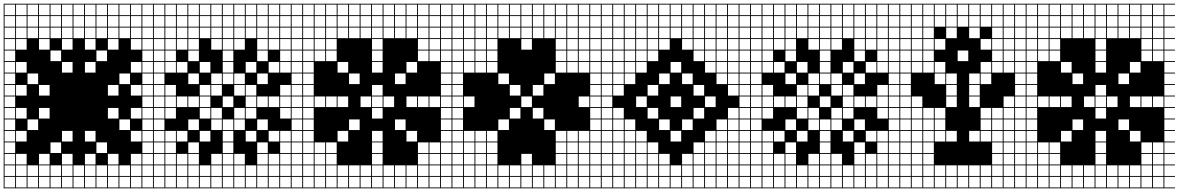

<svg xmlns="http://www.w3.org/2000/svg" viewBox="-20 -900 6415 1045"><path d="M0 125V-879.8H812.5V-875H754.8V-817.3H812.5V-812.5H754.8V-754.8H812.5V-750H754.8V-692.3H812.5V-687.5H754.8V-629.8H812.5V-625H754.8V-567.3H812.5V-562.5H754.8V-504.8H812.5V-500H754.8V-442.3H812.5V-437.5H754.8V-379.8H812.5V-375H754.8V-317.3H812.5V-312.5H754.8V-254.8H812.5V-250H754.8V-192.3H812.5V-187.5H754.8V-129.8H812.5V-125H754.8V-67.3H812.5V-62.5H754.8V-4.8H812.5V0H754.8V57.7H812.5V62.5H754.8V120.2H812.5V125ZM692.3 -817.3H750V-875H692.3ZM254.8 -817.3H312.5V-875H254.8ZM317.3 -817.3H375V-875H317.3ZM192.3 -817.3H250V-875H192.3ZM379.8 -817.3H437.5V-875H379.8ZM629.8 -817.3H687.5V-875H629.8ZM129.8 -817.3H187.5V-875H129.8ZM442.3 -817.3H500V-875H442.3ZM67.3 -817.3H125V-875H67.3ZM567.3 -817.3H625V-875H567.3ZM504.8 -817.3H562.5V-875H504.8ZM4.8 -817.3H62.5V-875H4.8ZM67.3 -754.8H125V-812.5H67.3ZM129.8 -754.8H187.5V-812.5H129.8ZM4.8 -754.8H62.5V-812.5H4.8ZM567.3 -754.8H625V-812.5H567.3ZM317.3 -754.8H375V-812.5H317.3ZM692.3 -754.8H750V-812.5H692.3ZM504.8 -754.8H562.5V-812.5H504.8ZM254.8 -754.8H312.5V-812.5H254.8ZM379.8 -754.8H437.5V-812.5H379.8ZM442.3 -754.8H500V-812.5H442.3ZM192.3 -754.8H250V-812.5H192.3ZM629.8 -754.8H687.5V-812.5H629.8ZM4.8 -692.3H62.5V-750H4.8ZM317.3 -692.3H375V-750H317.3ZM567.3 -692.3H625V-750H567.3ZM504.8 -692.3H562.5V-750H504.8ZM254.8 -692.3H312.5V-750H254.8ZM67.3 -692.3H125V-750H67.3ZM692.3 -692.3H750V-750H692.3ZM379.8 -692.3H437.5V-750H379.8ZM629.8 -692.3H687.5V-750H629.8ZM129.8 -692.3H187.5V-750H129.8ZM192.3 -692.3H250V-750H192.3ZM442.3 -692.3H500V-750H442.3ZM442.3 -629.8H500V-687.5H442.3ZM192.3 -629.8H250V-687.5H192.3ZM4.8 -629.8H62.5V-687.5H4.8ZM692.3 -629.8H750V-687.5H692.3ZM67.3 -629.8H125V-687.5H67.3ZM567.3 -629.8H625V-687.5H567.3ZM317.3 -629.8H375V-687.5H317.3ZM504.8 -567.3H562.5V-625H504.8ZM4.8 -567.3H62.5V-625H4.8ZM254.8 -567.3H312.5V-625H254.8ZM442.3 -504.8H500V-562.5H442.3ZM692.3 -504.8H750V-562.5H692.3ZM67.3 -504.8H125V-562.5H67.3ZM4.8 -504.8H62.5V-562.5H4.8ZM317.3 -504.8H375V-562.5H317.3ZM129.8 -442.3H187.5V-500H129.8ZM629.8 -442.3H687.5V-500H629.8ZM4.8 -442.3H62.5V-500H4.8ZM250 -437.5H192.3V-379.8H250ZM692.3 -379.8H750V-437.5H692.3ZM4.8 -379.8H62.5V-437.5H4.8ZM567.3 -379.8H625V-437.5H567.3ZM67.3 -379.8H125V-437.5H67.3ZM4.8 -317.3H62.5V-375H4.8ZM692.3 -254.8H750V-312.5H692.3ZM192.3 -254.8H250V-312.5H192.3ZM4.8 -254.8H62.5V-312.5H4.8ZM567.3 -254.8H625V-312.5H567.3ZM67.3 -254.8H125V-312.5H67.3ZM4.8 -192.3H62.5V-250H4.8ZM629.8 -192.3H687.5V-250H629.8ZM129.8 -192.3H187.5V-250H129.8ZM317.3 -129.8H375V-187.5H317.3ZM692.3 -129.8H750V-187.5H692.3ZM4.8 -129.8H62.5V-187.5H4.8ZM442.3 -129.8H500V-187.5H442.3ZM67.3 -129.8H125V-187.5H67.3ZM4.8 -67.3H62.5V-125H4.8ZM254.8 -67.3H312.5V-125H254.8ZM504.8 -67.3H562.5V-125H504.8ZM317.3 -4.8H375V-62.5H317.3ZM567.3 -4.8H625V-62.5H567.3ZM67.3 -4.8H125V-62.5H67.3ZM192.3 -4.8H250V-62.5H192.3ZM442.3 -4.8H500V-62.5H442.3ZM692.3 -4.8H750V-62.5H692.3ZM4.8 -4.8H62.5V-62.5H4.8ZM504.8 57.7H562.5V0H504.8ZM129.8 57.7H187.5V0H129.8ZM192.3 57.7H250V0H192.3ZM67.3 57.7H125V0H67.3ZM629.8 57.7H687.5V0H629.8ZM442.3 57.7H500V0H442.3ZM254.8 57.7H312.5V0H254.8ZM692.3 57.7H750V0H692.3ZM379.8 57.7H437.5V0H379.8ZM317.3 57.7H375V0H317.3ZM4.8 57.7H62.5V0H4.8ZM567.3 57.7H625V0H567.3ZM504.8 120.2H562.5V62.5H504.8ZM567.3 120.2H625V62.5H567.3ZM129.8 120.2H187.5V62.5H129.8ZM192.3 120.2H250V62.5H192.3ZM67.3 120.2H125V62.5H67.3ZM629.8 120.2H687.5V62.5H629.8ZM442.3 120.2H500V62.5H442.3ZM254.8 120.2H312.5V62.5H254.8ZM692.3 120.2H750V62.5H692.3ZM379.8 120.2H437.5V62.5H379.8ZM317.3 120.2H375V62.5H317.3ZM4.8 120.2H62.5V62.5H4.8Z M812.5 125V-879.8H1625V-875H1567.3V-817.3H1625V-812.5H1567.3V-754.8H1625V-750H1567.3V-692.3H1625V-687.5H1567.3V-629.8H1625V-625H1567.3V-567.3H1625V-562.5H1567.3V-504.8H1625V-500H1567.3V-442.3H1625V-437.5H1567.3V-379.8H1625V-375H1567.3V-317.3H1625V-312.5H1567.3V-254.8H1625V-250H1567.3V-192.3H1625V-187.5H1567.3V-129.8H1625V-125H1567.3V-67.3H1625V-62.5H1567.3V-4.8H1625V0H1567.3V57.7H1625V62.5H1567.3V120.2H1625V125ZM1504.8 -817.3H1562.5V-875H1504.8ZM1442.3 -817.3H1500V-875H1442.3ZM1379.8 -817.3H1437.5V-875H1379.8ZM1317.3 -817.3H1375V-875H1317.3ZM1254.8 -817.3H1312.5V-875H1254.8ZM1192.3 -817.3H1250V-875H1192.3ZM1129.8 -817.3H1187.5V-875H1129.8ZM1067.3 -817.3H1125V-875H1067.3ZM1004.8 -817.3H1062.5V-875H1004.8ZM942.3 -817.3H1000V-875H942.3ZM879.8 -817.3H937.5V-875H879.8ZM817.3 -817.3H875V-875H817.3ZM1129.8 -754.8H1187.5V-812.5H1129.8ZM1004.8 -754.8H1062.5V-812.5H1004.8ZM817.3 -754.8H875V-812.5H817.3ZM1192.3 -754.8H1250V-812.5H1192.3ZM1504.8 -754.8H1562.5V-812.5H1504.8ZM1254.8 -754.8H1312.5V-812.5H1254.8ZM1317.3 -754.8H1375V-812.5H1317.3ZM1067.3 -754.8H1125V-812.5H1067.3ZM879.8 -754.8H937.5V-812.5H879.8ZM1379.8 -754.8H1437.5V-812.5H1379.8ZM942.3 -754.8H1000V-812.5H942.3ZM1442.3 -754.8H1500V-812.5H1442.3ZM817.3 -692.3H875V-750H817.3ZM1504.8 -692.3H1562.5V-750H1504.8ZM1192.3 -692.3H1250V-750H1192.3ZM1254.8 -692.3H1312.5V-750H1254.8ZM1317.3 -692.3H1375V-750H1317.3ZM1129.8 -692.3H1187.5V-750H1129.8ZM1067.3 -692.3H1125V-750H1067.3ZM1379.8 -692.3H1437.5V-750H1379.8ZM879.8 -692.3H937.5V-750H879.8ZM1004.8 -692.3H1062.5V-750H1004.8ZM1442.3 -692.3H1500V-750H1442.3ZM942.3 -692.3H1000V-750H942.3ZM817.3 -629.8H875V-687.5H817.3ZM942.3 -629.8H1000V-687.5H942.3ZM1254.8 -629.8H1312.5V-687.5H1254.8ZM1504.8 -629.8H1562.5V-687.5H1504.8ZM1192.3 -629.8H1250V-687.5H1192.3ZM1442.3 -629.8H1500V-687.5H1442.3ZM1004.8 -629.8H1062.5V-687.5H1004.8ZM879.8 -629.8H937.5V-687.5H879.8ZM1379.8 -629.8H1437.5V-687.5H1379.8ZM1129.8 -629.8H1187.5V-687.5H1129.8ZM1192.3 -567.3H1250V-625H1192.3ZM1504.8 -567.3H1562.5V-625H1504.8ZM1004.8 -567.3H1062.5V-625H1004.8ZM817.3 -567.3H875V-625H817.3ZM1379.8 -567.3H1437.5V-625H1379.8ZM879.8 -567.3H937.5V-625H879.8ZM817.3 -504.8H875V-562.5H817.3ZM1442.3 -504.8H1500V-562.5H1442.3ZM1192.3 -504.8H1250V-562.5H1192.3ZM1504.8 -504.8H1562.5V-562.5H1504.8ZM1317.3 -504.8H1375V-562.5H1317.3ZM942.3 -504.8H1000V-562.5H942.3ZM879.8 -504.8H937.5V-562.5H879.8ZM1067.3 -504.8H1125V-562.5H1067.3ZM1379.8 -442.3H1437.5V-500H1379.8ZM1129.8 -442.3H1187.5V-500H1129.8ZM817.3 -442.3H875V-500H817.3ZM1004.8 -442.3H1062.5V-500H1004.8ZM1192.3 -442.3H1250V-500H1192.3ZM1254.8 -442.3H1312.5V-500H1254.8ZM1067.3 -379.8H1125V-437.5H1067.3ZM879.8 -379.8H937.5V-437.5H879.8ZM1129.8 -379.8H1187.5V-437.5H1129.8ZM1317.3 -379.8H1375V-437.5H1317.3ZM1504.8 -379.8H1562.5V-437.5H1504.8ZM817.3 -379.8H875V-437.5H817.3ZM1254.8 -379.8H1312.5V-437.5H1254.8ZM1067.3 -317.3H1125V-375H1067.3ZM1379.8 -317.3H1437.5V-375H1379.8ZM879.8 -317.3H937.5V-375H879.8ZM817.3 -317.3H875V-375H817.3ZM1317.3 -317.3H1375V-375H1317.3ZM1004.8 -317.3H1062.5V-375H1004.8ZM1192.3 -317.3H1250V-375H1192.3ZM1442.3 -317.3H1500V-375H1442.3ZM1504.8 -317.3H1562.5V-375H1504.8ZM942.3 -317.3H1000V-375H942.3ZM817.3 -254.8H875V-312.5H817.3ZM1129.8 -254.8H1187.5V-312.5H1129.8ZM1067.3 -254.8H1125V-312.5H1067.3ZM879.8 -254.8H937.5V-312.5H879.8ZM1317.3 -254.8H1375V-312.5H1317.3ZM1504.8 -254.8H1562.5V-312.5H1504.8ZM1254.8 -254.8H1312.5V-312.5H1254.8ZM1254.8 -192.3H1312.5V-250H1254.8ZM1192.3 -192.3H1250V-250H1192.3ZM817.3 -192.3H875V-250H817.3ZM1129.8 -192.3H1187.5V-250H1129.8ZM1004.8 -192.3H1062.5V-250H1004.8ZM1379.8 -192.3H1437.5V-250H1379.8ZM1125 -187.5H1067.3V-129.8H1125ZM879.8 -129.8H937.5V-187.5H879.8ZM817.3 -129.8H875V-187.5H817.3ZM1192.3 -129.8H1250V-187.5H1192.3ZM1504.8 -129.8H1562.5V-187.5H1504.8ZM1317.3 -129.8H1375V-187.5H1317.3ZM942.3 -129.8H1000V-187.5H942.3ZM1442.3 -129.8H1500V-187.5H1442.3ZM879.8 -67.3H937.5V-125H879.8ZM817.3 -67.3H875V-125H817.3ZM1504.8 -67.3H1562.5V-125H1504.8ZM1192.3 -67.3H1250V-125H1192.3ZM1004.8 -67.3H1062.5V-125H1004.8ZM1379.8 -67.3H1437.5V-125H1379.8ZM1379.8 -4.8H1437.5V-62.5H1379.8ZM1129.8 -4.8H1187.5V-62.5H1129.8ZM879.8 -4.8H937.5V-62.5H879.8ZM1254.8 -4.8H1312.5V-62.5H1254.8ZM817.3 -4.8H875V-62.5H817.3ZM1442.3 -4.8H1500V-62.5H1442.3ZM1004.8 -4.8H1062.5V-62.5H1004.8ZM942.3 -4.8H1000V-62.5H942.3ZM1192.3 -4.8H1250V-62.5H1192.3ZM1504.8 -4.8H1562.5V-62.5H1504.8ZM1379.8 57.7H1437.5V0H1379.8ZM879.8 57.7H937.5V0H879.8ZM1129.8 57.7H1187.5V0H1129.8ZM1067.3 57.7H1125V0H1067.3ZM817.3 57.7H875V0H817.3ZM1254.8 57.7H1312.5V0H1254.8ZM1442.3 57.7H1500V0H1442.3ZM942.3 57.7H1000V0H942.3ZM1192.3 57.7H1250V0H1192.3ZM1004.8 57.7H1062.5V0H1004.8ZM1317.3 57.7H1375V0H1317.3ZM1504.8 57.7H1562.5V0H1504.8ZM1504.8 120.2H1562.5V62.5H1504.8ZM817.3 120.2H875V62.5H817.3ZM1317.3 120.2H1375V62.5H1317.3ZM1004.8 120.2H1062.5V62.5H1004.8ZM1192.3 120.2H1250V62.5H1192.3ZM942.3 120.2H1000V62.5H942.3ZM1254.8 120.2H1312.5V62.5H1254.8ZM1442.3 120.2H1500V62.5H1442.3ZM1129.8 120.2H1187.5V62.5H1129.8ZM1379.8 120.2H1437.5V62.5H1379.8ZM879.8 120.2H937.5V62.5H879.8ZM1067.3 120.2H1125V62.5H1067.3Z M1625 125V-879.8H2437.5V-875H2379.8V-817.3H2437.5V-812.5H2379.8V-754.8H2437.5V-750H2379.8V-692.3H2437.5V-687.5H2379.8V-629.8H2437.5V-625H2379.8V-567.3H2437.5V-562.5H2379.8V-504.8H2437.5V-500H2379.8V-442.3H2437.5V-437.5H2379.8V-379.8H2437.5V-375H2379.8V-317.3H2437.5V-312.5H2379.8V-254.8H2437.5V-250H2379.8V-192.3H2437.5V-187.5H2379.8V-129.8H2437.5V-125H2379.8V-67.3H2437.5V-62.5H2379.8V-4.8H2437.5V0H2379.8V57.7H2437.5V62.5H2379.8V120.2H2437.5V125ZM2317.3 -817.3H2375V-875H2317.3ZM2254.8 -817.3H2312.5V-875H2254.8ZM2192.3 -817.3H2250V-875H2192.3ZM2129.8 -817.3H2187.5V-875H2129.8ZM2067.3 -817.3H2125V-875H2067.3ZM2004.8 -817.3H2062.5V-875H2004.8ZM1942.3 -817.3H2000V-875H1942.3ZM1879.8 -817.3H1937.5V-875H1879.8ZM1817.3 -817.3H1875V-875H1817.3ZM1754.8 -817.3H1812.5V-875H1754.8ZM1692.3 -817.3H1750V-875H1692.3ZM1629.8 -817.3H1687.5V-875H1629.8ZM1942.3 -754.8H2000V-812.5H1942.3ZM1754.8 -754.8H1812.5V-812.5H1754.8ZM1629.8 -754.8H1687.5V-812.5H1629.8ZM2317.3 -754.8H2375V-812.5H2317.3ZM1879.8 -754.8H1937.5V-812.5H1879.8ZM2254.8 -754.8H2312.5V-812.5H2254.8ZM2004.8 -754.8H2062.5V-812.5H2004.8ZM1692.3 -754.8H1750V-812.5H1692.3ZM2067.3 -754.8H2125V-812.5H2067.3ZM1817.3 -754.8H1875V-812.5H1817.3ZM2192.3 -754.8H2250V-812.5H2192.3ZM2129.8 -754.8H2187.5V-812.5H2129.8ZM1629.8 -692.3H1687.5V-750H1629.8ZM1942.3 -692.3H2000V-750H1942.3ZM2317.3 -692.3H2375V-750H2317.3ZM2004.8 -692.3H2062.5V-750H2004.8ZM1879.8 -692.3H1937.5V-750H1879.8ZM1692.3 -692.3H1750V-750H1692.3ZM2067.3 -692.3H2125V-750H2067.3ZM2254.8 -692.3H2312.5V-750H2254.8ZM2192.3 -692.3H2250V-750H2192.3ZM1817.3 -692.3H1875V-750H1817.3ZM2129.8 -692.3H2187.5V-750H2129.8ZM1754.8 -692.3H1812.5V-750H1754.8ZM1629.8 -629.8H1687.5V-687.5H1629.8ZM1754.8 -629.8H1812.5V-687.5H1754.8ZM2254.8 -629.8H2312.5V-687.5H2254.8ZM1692.3 -629.8H1750V-687.5H1692.3ZM2317.3 -629.8H2375V-687.5H2317.3ZM2004.8 -629.8H2062.5V-687.5H2004.8ZM1754.8 -567.3H1812.5V-625H1754.8ZM2254.8 -567.3H2312.5V-625H2254.8ZM1692.3 -567.3H1750V-625H1692.3ZM2317.3 -567.3H2375V-625H2317.3ZM2004.8 -567.3H2062.5V-625H2004.8ZM1629.8 -567.3H1687.5V-625H1629.8ZM2192.3 -504.8H2250V-562.5H2192.3ZM1817.3 -504.8H1875V-562.5H1817.3ZM2004.8 -504.8H2062.5V-562.5H2004.8ZM1629.8 -504.8H1687.5V-562.5H1629.8ZM2129.8 -442.3H2187.5V-500H2129.8ZM1629.8 -442.3H1687.5V-500H1629.8ZM1879.8 -442.3H1937.5V-500H1879.8ZM1629.8 -379.8H1687.5V-437.5H1629.8ZM2004.8 -379.8H2062.5V-437.5H2004.8ZM1875 -375H1817.3V-317.3H1875ZM2004.8 -317.3H2062.5V-375H2004.8ZM1942.3 -317.3H2000V-375H1942.3ZM2317.3 -317.3H2375V-375H2317.3ZM2067.3 -317.3H2125V-375H2067.3ZM1692.3 -317.3H1750V-375H1692.3ZM2254.8 -317.3H2312.5V-375H2254.8ZM1629.8 -317.3H1687.5V-375H1629.8ZM1754.8 -317.3H1812.5V-375H1754.8ZM2192.3 -317.3H2250V-375H2192.3ZM2004.8 -254.8H2062.5V-312.5H2004.8ZM1629.8 -254.8H1687.5V-312.5H1629.8ZM1629.8 -192.3H1687.5V-250H1629.8ZM1879.8 -192.3H1937.5V-250H1879.8ZM2129.8 -192.3H2187.5V-250H2129.8ZM2004.8 -129.8H2062.5V-187.5H2004.8ZM1629.8 -129.8H1687.5V-187.5H1629.8ZM1817.3 -129.8H1875V-187.5H1817.3ZM2192.3 -129.8H2250V-187.5H2192.3ZM2004.8 -67.3H2062.5V-125H2004.8ZM1692.3 -67.3H1750V-125H1692.3ZM2317.3 -67.3H2375V-125H2317.3ZM1629.8 -67.3H1687.5V-125H1629.8ZM2254.8 -67.3H2312.5V-125H2254.8ZM1754.8 -67.3H1812.5V-125H1754.8ZM2004.8 -4.8H2062.5V-62.5H2004.8ZM1692.3 -4.8H1750V-62.5H1692.3ZM2317.3 -4.8H2375V-62.5H2317.3ZM1754.8 -4.8H1812.5V-62.5H1754.8ZM2254.8 -4.8H2312.5V-62.5H2254.8ZM1629.8 -4.8H1687.5V-62.5H1629.8ZM2004.8 57.7H2062.5V0H2004.8ZM1629.8 57.7H1687.5V0H1629.8ZM2254.8 57.7H2312.5V0H2254.8ZM1817.3 57.7H1875V0H1817.3ZM2129.8 57.7H2187.5V0H2129.8ZM1754.8 57.7H1812.5V0H1754.8ZM1879.8 57.7H1937.5V0H1879.8ZM2317.3 57.7H2375V0H2317.3ZM2067.3 57.7H2125V0H2067.3ZM1942.3 57.7H2000V0H1942.3ZM1692.3 57.7H1750V0H1692.3ZM2192.3 57.7H2250V0H2192.3ZM1817.3 120.2H1875V62.5H1817.3ZM2192.3 120.2H2250V62.5H2192.3ZM2254.8 120.2H2312.5V62.5H2254.8ZM2129.8 120.2H2187.5V62.5H2129.8ZM1879.8 120.2H1937.5V62.5H1879.8ZM1754.8 120.2H1812.5V62.5H1754.8ZM1629.8 120.2H1687.5V62.5H1629.8ZM2317.3 120.2H2375V62.5H2317.3ZM2067.3 120.2H2125V62.5H2067.3ZM1942.3 120.2H2000V62.5H1942.3ZM2004.8 120.2H2062.5V62.5H2004.8ZM1692.3 120.2H1750V62.5H1692.3Z M2437.5 125V-879.8H3250V-875H3192.3V-817.3H3250V-812.5H3192.3V-754.8H3250V-750H3192.3V-692.3H3250V-687.5H3192.3V-629.8H3250V-625H3192.3V-567.3H3250V-562.5H3192.3V-504.8H3250V-500H3192.3V-442.3H3250V-437.5H3192.3V-379.8H3250V-375H3192.3V-317.3H3250V-312.5H3192.3V-254.8H3250V-250H3192.3V-192.3H3250V-187.5H3192.3V-129.8H3250V-125H3192.3V-67.3H3250V-62.5H3192.3V-4.8H3250V0H3192.3V57.7H3250V62.5H3192.3V120.2H3250V125ZM3129.8 -817.3H3187.5V-875H3129.8ZM2754.8 -817.3H2812.5V-875H2754.8ZM2692.3 -817.3H2750V-875H2692.3ZM3067.3 -817.3H3125V-875H3067.3ZM2817.3 -817.3H2875V-875H2817.3ZM2629.8 -817.3H2687.5V-875H2629.8ZM2879.8 -817.3H2937.5V-875H2879.8ZM2442.3 -817.3H2500V-875H2442.3ZM2567.3 -817.3H2625V-875H2567.3ZM3004.8 -817.3H3062.5V-875H3004.8ZM2942.3 -817.3H3000V-875H2942.3ZM2504.8 -817.3H2562.5V-875H2504.8ZM3129.8 -754.8H3187.5V-812.5H3129.8ZM2754.8 -754.8H2812.5V-812.5H2754.8ZM2692.3 -754.8H2750V-812.5H2692.3ZM3067.3 -754.8H3125V-812.5H3067.3ZM2817.3 -754.8H2875V-812.5H2817.3ZM2629.8 -754.8H2687.5V-812.5H2629.8ZM2879.8 -754.8H2937.5V-812.5H2879.8ZM2442.3 -754.8H2500V-812.5H2442.3ZM2567.3 -754.8H2625V-812.5H2567.3ZM2942.3 -754.8H3000V-812.5H2942.3ZM3004.8 -754.8H3062.5V-812.5H3004.8ZM2504.8 -754.8H2562.5V-812.5H2504.8ZM2754.8 -692.3H2812.5V-750H2754.8ZM2504.8 -692.3H2562.5V-750H2504.8ZM3129.8 -692.3H3187.5V-750H3129.8ZM2692.3 -692.3H2750V-750H2692.3ZM2817.3 -692.3H2875V-750H2817.3ZM3067.3 -692.3H3125V-750H3067.3ZM2629.8 -692.3H2687.5V-750H2629.8ZM3004.8 -692.3H3062.5V-750H3004.8ZM2879.8 -692.3H2937.5V-750H2879.8ZM2442.3 -692.3H2500V-750H2442.3ZM2942.3 -692.3H3000V-750H2942.3ZM2567.3 -692.3H2625V-750H2567.3ZM2567.3 -629.8H2625V-687.5H2567.3ZM3067.3 -629.8H3125V-687.5H3067.3ZM2442.3 -629.8H2500V-687.5H2442.3ZM2629.8 -629.8H2687.5V-687.5H2629.8ZM2504.8 -629.8H2562.5V-687.5H2504.8ZM3004.8 -629.8H3062.5V-687.5H3004.8ZM2817.3 -629.8H2875V-687.5H2817.3ZM3129.8 -629.8H3187.5V-687.5H3129.8ZM3067.3 -567.3H3125V-625H3067.3ZM2567.3 -567.3H2625V-625H2567.3ZM2629.8 -567.3H2687.5V-625H2629.8ZM2442.3 -567.3H2500V-625H2442.3ZM3004.8 -567.3H3062.5V-625H3004.8ZM3129.8 -567.3H3187.5V-625H3129.8ZM2504.8 -567.3H2562.5V-625H2504.8ZM2567.3 -504.8H2625V-562.5H2567.3ZM3067.3 -504.8H3125V-562.5H3067.3ZM2629.8 -504.8H2687.5V-562.5H2629.8ZM2442.3 -504.8H2500V-562.5H2442.3ZM2504.8 -504.8H2562.5V-562.5H2504.8ZM3129.8 -504.8H3187.5V-562.5H3129.8ZM3004.8 -504.8H3062.5V-562.5H3004.8ZM2942.3 -442.3H3000V-500H2942.3ZM2442.3 -442.3H2500V-500H2442.3ZM2692.3 -442.3H2750V-500H2692.3ZM2754.8 -379.8H2812.5V-437.5H2754.8ZM2500 -437.5H2442.3V-379.8H2500ZM2879.8 -379.8H2937.5V-437.5H2879.8ZM3129.8 -317.3H3187.5V-375H3129.8ZM2442.3 -317.3H2500V-375H2442.3ZM2504.8 -317.3H2562.5V-375H2504.8ZM2817.3 -317.3H2875V-375H2817.3ZM2754.8 -254.8H2812.5V-312.5H2754.8ZM2879.8 -254.8H2937.5V-312.5H2879.8ZM2442.3 -254.8H2500V-312.5H2442.3ZM2692.3 -192.3H2750V-250H2692.3ZM2442.3 -192.3H2500V-250H2442.3ZM2942.3 -192.3H3000V-250H2942.3ZM2442.3 -129.8H2500V-187.5H2442.3ZM3129.8 -129.8H3187.5V-187.5H3129.8ZM2629.8 -129.8H2687.5V-187.5H2629.8ZM3067.3 -129.8H3125V-187.5H3067.3ZM2504.8 -129.8H2562.5V-187.5H2504.8ZM2567.3 -129.8H2625V-187.5H2567.3ZM3004.8 -129.8H3062.5V-187.5H3004.8ZM2442.3 -67.3H2500V-125H2442.3ZM3129.8 -67.3H3187.5V-125H3129.8ZM2629.8 -67.3H2687.5V-125H2629.8ZM3067.3 -67.3H3125V-125H3067.3ZM2504.8 -67.3H2562.5V-125H2504.8ZM2567.3 -67.3H2625V-125H2567.3ZM3004.8 -67.3H3062.5V-125H3004.8ZM3004.8 -4.8H3062.5V-62.5H3004.8ZM2442.3 -4.8H2500V-62.5H2442.3ZM3129.8 -4.8H3187.5V-62.5H3129.8ZM2817.3 -4.8H2875V-62.5H2817.3ZM2629.8 -4.8H2687.5V-62.5H2629.8ZM2504.8 -4.8H2562.5V-62.5H2504.8ZM2567.3 -4.8H2625V-62.5H2567.3ZM3067.3 -4.8H3125V-62.5H3067.3ZM2629.8 57.7H2687.5V0H2629.8ZM3067.3 57.7H3125V0H3067.3ZM2942.3 57.7H3000V0H2942.3ZM2504.8 57.7H2562.5V0H2504.8ZM2817.3 57.7H2875V0H2817.3ZM2567.3 57.7H2625V0H2567.3ZM3129.8 57.7H3187.5V0H3129.8ZM2879.8 57.7H2937.5V0H2879.8ZM2754.8 57.7H2812.5V0H2754.8ZM2692.3 57.7H2750V0H2692.3ZM3004.8 57.7H3062.5V0H3004.8ZM2442.3 57.7H2500V0H2442.3ZM3067.3 120.2H3125V62.5H3067.3ZM2629.8 120.2H2687.5V62.5H2629.8ZM2942.3 120.2H3000V62.5H2942.3ZM2567.3 120.2H2625V62.5H2567.3ZM2817.3 120.2H2875V62.5H2817.3ZM2754.8 120.2H2812.5V62.5H2754.8ZM3129.8 120.2H3187.5V62.5H3129.8ZM3004.8 120.2H3062.5V62.5H3004.8ZM2879.8 120.2H2937.5V62.5H2879.8ZM2692.3 120.2H2750V62.5H2692.3ZM2442.3 120.2H2500V62.5H2442.3ZM2504.8 120.2H2562.5V62.5H2504.8Z M3250 125V-879.8H4062.5V-875H4004.8V-817.3H4062.5V-812.5H4004.8V-754.8H4062.5V-750H4004.8V-692.3H4062.5V-687.5H4004.8V-629.8H4062.5V-625H4004.8V-567.3H4062.5V-562.5H4004.8V-504.8H4062.5V-500H4004.8V-442.3H4062.5V-437.5H4004.8V-379.8H4062.5V-375H4004.8V-317.3H4062.5V-312.5H4004.8V-254.8H4062.5V-250H4004.8V-192.3H4062.5V-187.5H4004.8V-129.8H4062.5V-125H4004.8V-67.3H4062.5V-62.5H4004.8V-4.8H4062.5V0H4004.8V57.7H4062.5V62.5H4004.8V120.2H4062.5V125ZM3942.3 -817.3H4000V-875H3942.3ZM3504.8 -817.3H3562.5V-875H3504.8ZM3442.3 -817.3H3500V-875H3442.3ZM3567.3 -817.3H3625V-875H3567.3ZM3629.8 -817.3H3687.5V-875H3629.8ZM3379.8 -817.3H3437.5V-875H3379.8ZM3879.8 -817.3H3937.5V-875H3879.8ZM3692.3 -817.3H3750V-875H3692.3ZM3317.3 -817.3H3375V-875H3317.3ZM3754.8 -817.3H3812.5V-875H3754.8ZM3817.3 -817.3H3875V-875H3817.3ZM3254.8 -817.3H3312.5V-875H3254.8ZM3754.8 -754.8H3812.5V-812.5H3754.8ZM3254.8 -754.8H3312.5V-812.5H3254.8ZM3504.8 -754.8H3562.5V-812.5H3504.8ZM3942.3 -754.8H4000V-812.5H3942.3ZM3817.3 -754.8H3875V-812.5H3817.3ZM3567.3 -754.8H3625V-812.5H3567.3ZM3442.3 -754.8H3500V-812.5H3442.3ZM3629.8 -754.8H3687.5V-812.5H3629.8ZM3379.8 -754.8H3437.5V-812.5H3379.8ZM3317.3 -754.8H3375V-812.5H3317.3ZM3692.3 -754.8H3750V-812.5H3692.3ZM3879.8 -754.8H3937.5V-812.5H3879.8ZM3254.8 -692.3H3312.5V-750H3254.8ZM3504.8 -692.3H3562.5V-750H3504.8ZM3567.3 -692.3H3625V-750H3567.3ZM3817.3 -692.3H3875V-750H3817.3ZM3942.3 -692.3H4000V-750H3942.3ZM3442.3 -692.3H3500V-750H3442.3ZM3629.8 -692.3H3687.5V-750H3629.8ZM3317.3 -692.3H3375V-750H3317.3ZM3879.8 -692.3H3937.5V-750H3879.8ZM3379.8 -692.3H3437.5V-750H3379.8ZM3754.8 -692.3H3812.5V-750H3754.8ZM3692.3 -692.3H3750V-750H3692.3ZM3504.8 -629.8H3562.5V-687.5H3504.8ZM3754.8 -629.8H3812.5V-687.5H3754.8ZM3379.8 -629.8H3437.5V-687.5H3379.8ZM3254.8 -629.8H3312.5V-687.5H3254.8ZM3317.3 -629.8H3375V-687.5H3317.3ZM3692.3 -629.8H3750V-687.5H3692.3ZM3942.3 -629.8H4000V-687.5H3942.3ZM3442.3 -629.8H3500V-687.5H3442.3ZM3879.8 -629.8H3937.5V-687.5H3879.8ZM3817.3 -629.8H3875V-687.5H3817.3ZM3567.3 -629.8H3625V-687.5H3567.3ZM3754.8 -567.3H3812.5V-625H3754.8ZM3379.8 -567.3H3437.5V-625H3379.8ZM3942.3 -567.3H4000V-625H3942.3ZM3317.3 -567.3H3375V-625H3317.3ZM3442.3 -567.3H3500V-625H3442.3ZM3817.3 -567.3H3875V-625H3817.3ZM3879.8 -567.3H3937.5V-625H3879.8ZM3254.8 -567.3H3312.5V-625H3254.8ZM3504.8 -567.3H3562.5V-625H3504.8ZM3942.3 -504.8H4000V-562.5H3942.3ZM3317.3 -504.8H3375V-562.5H3317.3ZM3629.8 -504.8H3687.5V-562.5H3629.8ZM3442.3 -504.8H3500V-562.5H3442.3ZM3817.3 -504.8H3875V-562.5H3817.3ZM3254.8 -504.8H3312.5V-562.5H3254.8ZM3879.8 -504.8H3937.5V-562.5H3879.8ZM3379.8 -504.8H3437.5V-562.5H3379.8ZM3567.3 -442.3H3625V-500H3567.3ZM3942.3 -442.3H4000V-500H3942.3ZM3254.8 -442.3H3312.5V-500H3254.8ZM3879.8 -442.3H3937.5V-500H3879.8ZM3317.3 -442.3H3375V-500H3317.3ZM3379.8 -442.3H3437.5V-500H3379.8ZM3692.3 -442.3H3750V-500H3692.3ZM3942.3 -379.8H4000V-437.5H3942.3ZM3254.8 -379.8H3312.5V-437.5H3254.8ZM3504.8 -379.8H3562.5V-437.5H3504.8ZM3317.3 -379.8H3375V-437.5H3317.3ZM3754.8 -379.8H3812.5V-437.5H3754.8ZM3312.5 -375H3254.8V-317.3H3312.5ZM3817.3 -317.3H3875V-375H3817.3ZM3442.3 -317.3H3500V-375H3442.3ZM3629.8 -317.3H3687.5V-375H3629.8ZM3504.8 -254.8H3562.5V-312.5H3504.8ZM3942.3 -254.8H4000V-312.5H3942.3ZM3254.8 -254.8H3312.5V-312.5H3254.8ZM3317.3 -254.8H3375V-312.5H3317.3ZM3754.8 -254.8H3812.5V-312.5H3754.8ZM3317.3 -192.3H3375V-250H3317.3ZM3942.3 -192.3H4000V-250H3942.3ZM3254.8 -192.3H3312.5V-250H3254.8ZM3692.3 -192.3H3750V-250H3692.3ZM3567.3 -192.3H3625V-250H3567.3ZM3379.8 -192.3H3437.5V-250H3379.8ZM3879.8 -192.3H3937.5V-250H3879.8ZM3254.8 -129.8H3312.5V-187.5H3254.8ZM3942.3 -129.8H4000V-187.5H3942.3ZM3629.8 -129.8H3687.5V-187.5H3629.8ZM3379.8 -129.8H3437.5V-187.5H3379.8ZM3879.8 -129.8H3937.5V-187.5H3879.8ZM3317.3 -129.8H3375V-187.5H3317.3ZM3817.3 -129.8H3875V-187.5H3817.3ZM3442.3 -129.8H3500V-187.5H3442.3ZM3442.3 -67.3H3500V-125H3442.3ZM3254.8 -67.3H3312.5V-125H3254.8ZM3379.8 -67.3H3437.5V-125H3379.8ZM3504.8 -67.3H3562.5V-125H3504.8ZM3817.3 -67.3H3875V-125H3817.3ZM3942.3 -67.3H4000V-125H3942.3ZM3754.8 -67.3H3812.5V-125H3754.8ZM3317.3 -67.3H3375V-125H3317.3ZM3879.8 -67.3H3937.5V-125H3879.8ZM3254.8 -4.8H3312.5V-62.5H3254.8ZM3442.3 -4.8H3500V-62.5H3442.3ZM3817.3 -4.8H3875V-62.5H3817.3ZM3942.3 -4.8H4000V-62.5H3942.3ZM3504.8 -4.8H3562.5V-62.5H3504.8ZM3379.8 -4.8H3437.5V-62.5H3379.8ZM3754.8 -4.8H3812.5V-62.5H3754.8ZM3317.3 -4.8H3375V-62.5H3317.3ZM3692.3 -4.8H3750V-62.5H3692.3ZM3567.3 -4.8H3625V-62.5H3567.3ZM3879.8 -4.8H3937.5V-62.5H3879.8ZM3754.8 57.7H3812.5V0H3754.8ZM3629.8 57.7H3687.5V0H3629.8ZM3317.3 57.7H3375V0H3317.3ZM3879.8 57.7H3937.5V0H3879.8ZM3567.3 57.7H3625V0H3567.3ZM3942.3 57.7H4000V0H3942.3ZM3504.8 57.7H3562.5V0H3504.8ZM3692.3 57.7H3750V0H3692.3ZM3442.3 57.7H3500V0H3442.3ZM3817.3 57.7H3875V0H3817.3ZM3379.8 57.7H3437.5V0H3379.8ZM3254.8 57.7H3312.5V0H3254.8ZM3754.8 120.2H3812.5V62.5H3754.8ZM3317.3 120.2H3375V62.5H3317.3ZM3442.3 120.2H3500V62.5H3442.3ZM3879.8 120.2H3937.5V62.5H3879.8ZM3942.3 120.2H4000V62.5H3942.3ZM3629.8 120.2H3687.5V62.5H3629.8ZM3692.3 120.2H3750V62.5H3692.3ZM3567.3 120.2H3625V62.5H3567.3ZM3504.8 120.2H3562.5V62.5H3504.8ZM3379.8 120.2H3437.5V62.5H3379.8ZM3254.8 120.2H3312.5V62.5H3254.8ZM3817.3 120.2H3875V62.5H3817.3Z M4062.5 125V-879.8H4875V-875H4817.3V-817.3H4875V-812.5H4817.3V-754.8H4875V-750H4817.3V-692.3H4875V-687.5H4817.3V-629.8H4875V-625H4817.3V-567.3H4875V-562.5H4817.3V-504.8H4875V-500H4817.3V-442.3H4875V-437.5H4817.3V-379.8H4875V-375H4817.3V-317.3H4875V-312.5H4817.3V-254.8H4875V-250H4817.3V-192.3H4875V-187.5H4817.3V-129.8H4875V-125H4817.3V-67.3H4875V-62.5H4817.3V-4.8H4875V0H4817.3V57.7H4875V62.5H4817.3V120.2H4875V125ZM4754.8 -817.3H4812.5V-875H4754.8ZM4692.3 -817.3H4750V-875H4692.3ZM4629.8 -817.3H4687.5V-875H4629.8ZM4567.3 -817.3H4625V-875H4567.3ZM4504.8 -817.3H4562.5V-875H4504.8ZM4442.3 -817.3H4500V-875H4442.3ZM4379.8 -817.3H4437.5V-875H4379.8ZM4317.3 -817.3H4375V-875H4317.3ZM4254.8 -817.3H4312.5V-875H4254.8ZM4192.3 -817.3H4250V-875H4192.3ZM4129.8 -817.3H4187.5V-875H4129.8ZM4067.3 -817.3H4125V-875H4067.3ZM4379.8 -754.8H4437.5V-812.5H4379.8ZM4254.8 -754.8H4312.5V-812.5H4254.8ZM4067.3 -754.8H4125V-812.5H4067.3ZM4442.3 -754.8H4500V-812.5H4442.3ZM4754.8 -754.8H4812.5V-812.5H4754.8ZM4504.8 -754.8H4562.5V-812.5H4504.8ZM4567.3 -754.8H4625V-812.5H4567.3ZM4317.3 -754.8H4375V-812.5H4317.3ZM4129.8 -754.8H4187.5V-812.5H4129.8ZM4629.8 -754.8H4687.5V-812.5H4629.8ZM4192.3 -754.8H4250V-812.5H4192.3ZM4692.3 -754.8H4750V-812.5H4692.3ZM4067.3 -692.3H4125V-750H4067.3ZM4754.8 -692.3H4812.5V-750H4754.8ZM4442.3 -692.3H4500V-750H4442.3ZM4504.8 -692.3H4562.5V-750H4504.8ZM4567.3 -692.3H4625V-750H4567.3ZM4379.8 -692.3H4437.5V-750H4379.8ZM4317.3 -692.3H4375V-750H4317.3ZM4629.8 -692.3H4687.5V-750H4629.8ZM4129.8 -692.3H4187.5V-750H4129.8ZM4254.8 -692.3H4312.5V-750H4254.8ZM4692.3 -692.3H4750V-750H4692.3ZM4192.3 -692.3H4250V-750H4192.3ZM4067.3 -629.8H4125V-687.5H4067.3ZM4192.3 -629.8H4250V-687.5H4192.3ZM4504.8 -629.8H4562.5V-687.5H4504.8ZM4754.8 -629.8H4812.5V-687.5H4754.8ZM4442.3 -629.8H4500V-687.5H4442.3ZM4692.3 -629.8H4750V-687.5H4692.3ZM4254.8 -629.8H4312.5V-687.5H4254.8ZM4129.8 -629.8H4187.5V-687.5H4129.8ZM4629.8 -629.8H4687.5V-687.5H4629.8ZM4379.8 -629.8H4437.5V-687.5H4379.8ZM4442.3 -567.3H4500V-625H4442.3ZM4754.8 -567.3H4812.5V-625H4754.8ZM4254.8 -567.3H4312.5V-625H4254.8ZM4067.3 -567.3H4125V-625H4067.3ZM4629.8 -567.3H4687.5V-625H4629.8ZM4129.8 -567.3H4187.5V-625H4129.8ZM4067.3 -504.8H4125V-562.5H4067.3ZM4692.3 -504.8H4750V-562.5H4692.3ZM4442.3 -504.8H4500V-562.5H4442.3ZM4754.8 -504.8H4812.5V-562.5H4754.8ZM4567.3 -504.8H4625V-562.5H4567.3ZM4192.3 -504.8H4250V-562.5H4192.3ZM4129.8 -504.8H4187.5V-562.5H4129.8ZM4317.3 -504.8H4375V-562.5H4317.3ZM4629.8 -442.3H4687.5V-500H4629.8ZM4379.8 -442.3H4437.5V-500H4379.8ZM4067.3 -442.3H4125V-500H4067.3ZM4254.8 -442.3H4312.5V-500H4254.8ZM4442.3 -442.3H4500V-500H4442.3ZM4504.8 -442.3H4562.5V-500H4504.8ZM4317.3 -379.8H4375V-437.5H4317.3ZM4129.8 -379.8H4187.5V-437.5H4129.8ZM4379.8 -379.8H4437.5V-437.5H4379.8ZM4567.3 -379.8H4625V-437.5H4567.3ZM4754.8 -379.8H4812.5V-437.5H4754.8ZM4067.3 -379.8H4125V-437.5H4067.3ZM4504.8 -379.8H4562.5V-437.5H4504.8ZM4317.3 -317.3H4375V-375H4317.3ZM4629.8 -317.3H4687.5V-375H4629.8ZM4129.8 -317.3H4187.5V-375H4129.8ZM4067.3 -317.3H4125V-375H4067.3ZM4567.3 -317.3H4625V-375H4567.3ZM4254.8 -317.3H4312.5V-375H4254.8ZM4442.3 -317.3H4500V-375H4442.3ZM4692.3 -317.3H4750V-375H4692.3ZM4754.8 -317.3H4812.5V-375H4754.8ZM4192.3 -317.3H4250V-375H4192.3ZM4067.3 -254.8H4125V-312.5H4067.3ZM4379.8 -254.8H4437.5V-312.5H4379.8ZM4317.3 -254.8H4375V-312.5H4317.3ZM4129.8 -254.8H4187.5V-312.5H4129.8ZM4567.3 -254.8H4625V-312.5H4567.3ZM4754.8 -254.8H4812.5V-312.5H4754.8ZM4504.8 -254.8H4562.5V-312.5H4504.8ZM4504.8 -192.3H4562.5V-250H4504.8ZM4442.3 -192.3H4500V-250H4442.3ZM4067.3 -192.3H4125V-250H4067.3ZM4379.8 -192.3H4437.5V-250H4379.8ZM4254.8 -192.3H4312.5V-250H4254.8ZM4629.8 -192.3H4687.5V-250H4629.8ZM4375 -187.5H4317.3V-129.8H4375ZM4129.8 -129.8H4187.5V-187.5H4129.8ZM4067.3 -129.8H4125V-187.5H4067.3ZM4442.3 -129.8H4500V-187.5H4442.3ZM4754.8 -129.8H4812.5V-187.5H4754.8ZM4567.3 -129.8H4625V-187.5H4567.3ZM4192.3 -129.8H4250V-187.5H4192.3ZM4692.3 -129.8H4750V-187.5H4692.3ZM4129.8 -67.3H4187.5V-125H4129.8ZM4067.3 -67.3H4125V-125H4067.3ZM4754.8 -67.3H4812.5V-125H4754.8ZM4442.3 -67.3H4500V-125H4442.3ZM4254.8 -67.3H4312.5V-125H4254.8ZM4629.8 -67.3H4687.5V-125H4629.8ZM4629.8 -4.8H4687.5V-62.5H4629.8ZM4379.8 -4.8H4437.5V-62.5H4379.8ZM4129.8 -4.8H4187.5V-62.5H4129.8ZM4504.8 -4.8H4562.5V-62.5H4504.8ZM4067.3 -4.8H4125V-62.5H4067.3ZM4692.3 -4.8H4750V-62.5H4692.3ZM4254.8 -4.8H4312.5V-62.5H4254.8ZM4192.3 -4.8H4250V-62.5H4192.3ZM4442.3 -4.8H4500V-62.5H4442.3ZM4754.8 -4.8H4812.5V-62.5H4754.8ZM4629.8 57.7H4687.5V0H4629.8ZM4129.8 57.7H4187.5V0H4129.8ZM4379.8 57.7H4437.5V0H4379.8ZM4317.3 57.7H4375V0H4317.3ZM4067.3 57.7H4125V0H4067.3ZM4504.8 57.7H4562.5V0H4504.8ZM4692.3 57.7H4750V0H4692.3ZM4192.3 57.7H4250V0H4192.3ZM4442.3 57.7H4500V0H4442.3ZM4254.8 57.7H4312.5V0H4254.8ZM4567.3 57.7H4625V0H4567.3ZM4754.8 57.7H4812.5V0H4754.8ZM4754.8 120.2H4812.5V62.5H4754.8ZM4067.3 120.2H4125V62.5H4067.3ZM4567.3 120.2H4625V62.5H4567.3ZM4254.8 120.2H4312.5V62.5H4254.8ZM4442.3 120.2H4500V62.5H4442.3ZM4192.3 120.2H4250V62.5H4192.3ZM4504.8 120.2H4562.5V62.5H4504.8ZM4692.3 120.2H4750V62.5H4692.3ZM4379.8 120.2H4437.5V62.5H4379.8ZM4629.8 120.2H4687.5V62.5H4629.8ZM4129.8 120.2H4187.5V62.5H4129.8ZM4317.3 120.2H4375V62.5H4317.3Z M4875 125V-879.8H5562.5V-875H5504.8V-817.3H5562.5V-812.5H5504.8V-754.8H5562.5V-750H5504.8V-692.3H5562.5V-687.5H5504.8V-629.8H5562.5V-625H5504.8V-567.3H5562.5V-562.5H5504.8V-504.8H5562.5V-500H5504.8V-442.3H5562.5V-437.5H5504.8V-379.8H5562.5V-375H5504.8V-317.3H5562.5V-312.5H5504.8V-254.8H5562.5V-250H5504.8V-192.3H5562.5V-187.5H5504.8V-129.8H5562.5V-125H5504.8V-67.3H5562.5V-62.5H5504.8V-4.8H5562.5V0H5504.8V57.7H5562.5V62.5H5504.8V120.2H5562.5V125ZM5442.3 -817.3H5500V-875H5442.3ZM5067.3 -817.3H5125V-875H5067.3ZM5379.8 -817.3H5437.5V-875H5379.8ZM5129.8 -817.3H5187.5V-875H5129.8ZM5004.8 -817.3H5062.5V-875H5004.8ZM4879.8 -817.3H4937.5V-875H4879.8ZM5192.3 -817.3H5250V-875H5192.3ZM5317.3 -817.3H5375V-875H5317.3ZM5254.8 -817.3H5312.5V-875H5254.8ZM4942.3 -817.3H5000V-875H4942.3ZM5442.3 -754.8H5500V-812.5H5442.3ZM5067.3 -754.8H5125V-812.5H5067.3ZM5379.8 -754.8H5437.5V-812.5H5379.8ZM5129.8 -754.8H5187.5V-812.5H5129.8ZM5192.3 -754.8H5250V-812.5H5192.3ZM5004.8 -754.8H5062.5V-812.5H5004.8ZM4879.8 -754.8H4937.5V-812.5H4879.8ZM5317.3 -754.8H5375V-812.5H5317.3ZM5254.8 -754.8H5312.5V-812.5H5254.8ZM4942.3 -754.8H5000V-812.5H4942.3ZM5442.3 -692.3H5500V-750H5442.3ZM5129.8 -692.3H5187.5V-750H5129.8ZM5379.8 -692.3H5437.5V-750H5379.8ZM4879.8 -692.3H4937.5V-750H4879.8ZM5004.8 -692.3H5062.5V-750H5004.8ZM5254.8 -692.3H5312.5V-750H5254.8ZM4942.3 -692.3H5000V-750H4942.3ZM4942.3 -629.8H5000V-687.5H4942.3ZM5317.3 -629.8H5375V-687.5H5317.3ZM5004.8 -629.8H5062.5V-687.5H5004.8ZM5379.8 -629.8H5437.5V-687.5H5379.8ZM4879.8 -629.8H4937.5V-687.5H4879.8ZM5067.3 -629.8H5125V-687.5H5067.3ZM5442.3 -629.8H5500V-687.5H5442.3ZM4942.3 -567.3H5000V-625H4942.3ZM5379.8 -567.3H5437.5V-625H5379.8ZM5004.8 -567.3H5062.5V-625H5004.8ZM4879.8 -567.3H4937.5V-625H4879.8ZM5192.3 -567.3H5250V-625H5192.3ZM5442.3 -567.3H5500V-625H5442.3ZM4942.3 -504.8H5000V-562.5H4942.3ZM5317.3 -504.8H5375V-562.5H5317.3ZM5379.8 -504.8H5437.5V-562.5H5379.8ZM5004.8 -504.8H5062.5V-562.5H5004.8ZM4879.8 -504.8H4937.5V-562.5H4879.8ZM5442.3 -504.8H5500V-562.5H5442.3ZM5067.3 -504.8H5125V-562.5H5067.3ZM5317.3 -442.3H5375V-500H5317.3ZM5254.8 -442.3H5312.5V-500H5254.8ZM4879.8 -442.3H4937.5V-500H4879.8ZM5067.3 -442.3H5125V-500H5067.3ZM5129.8 -442.3H5187.5V-500H5129.8ZM5254.8 -379.8H5312.5V-437.5H5254.8ZM4879.8 -379.8H4937.5V-437.5H4879.8ZM5129.8 -379.8H5187.5V-437.5H5129.8ZM5129.8 -317.3H5187.5V-375H5129.8ZM5442.3 -317.3H5500V-375H5442.3ZM4879.8 -317.3H4937.5V-375H4879.8ZM4942.3 -317.3H5000V-375H4942.3ZM5254.8 -317.3H5312.5V-375H5254.8ZM5442.3 -254.8H5500V-312.5H5442.3ZM5067.3 -254.8H5125V-312.5H5067.3ZM4879.8 -254.8H4937.5V-312.5H4879.8ZM5379.8 -254.8H5437.5V-312.5H5379.8ZM5004.8 -254.8H5062.5V-312.5H5004.8ZM4942.3 -254.8H5000V-312.5H4942.3ZM5317.3 -254.8H5375V-312.5H5317.3ZM5442.3 -192.3H5500V-250H5442.3ZM5067.3 -192.3H5125V-250H5067.3ZM4879.8 -192.3H4937.5V-250H4879.8ZM5379.8 -192.3H5437.5V-250H5379.8ZM4942.3 -192.3H5000V-250H4942.3ZM5004.8 -192.3H5062.5V-250H5004.8ZM5317.3 -192.3H5375V-250H5317.3ZM4942.3 -129.8H5000V-187.5H4942.3ZM5317.3 -129.8H5375V-187.5H5317.3ZM5004.8 -129.8H5062.5V-187.5H5004.8ZM5254.8 -129.8H5312.5V-187.5H5254.8ZM4879.8 -129.8H4937.5V-187.5H4879.8ZM5129.8 -129.8H5187.5V-187.5H5129.8ZM5442.3 -129.8H5500V-187.5H5442.3ZM5379.8 -129.8H5437.5V-187.5H5379.8ZM5067.3 -129.8H5125V-187.5H5067.3ZM4879.8 -67.3H4937.5V-125H4879.8ZM5004.8 -67.3H5062.5V-125H5004.8ZM4942.3 -67.3H5000V-125H4942.3ZM5442.3 -67.3H5500V-125H5442.3ZM5379.8 -67.3H5437.5V-125H5379.8ZM5062.5 -62.5H5004.8V-4.8H5062.5ZM4879.8 -4.8H4937.5V-62.5H4879.8ZM5442.3 -4.8H5500V-62.5H5442.3ZM5379.8 -4.8H5437.5V-62.5H5379.8ZM4942.3 -4.8H5000V-62.5H4942.3ZM5067.3 57.7H5125V0H5067.3ZM4942.3 57.7H5000V0H4942.3ZM5192.3 57.7H5250V0H5192.3ZM5442.3 57.7H5500V0H5442.3ZM5379.8 57.7H5437.5V0H5379.8ZM5004.8 57.7H5062.5V0H5004.8ZM5129.8 57.7H5187.5V0H5129.8ZM5254.8 57.7H5312.5V0H5254.8ZM5317.3 57.7H5375V0H5317.3ZM4879.8 57.7H4937.5V0H4879.8ZM4942.3 120.2H5000V62.5H4942.3ZM5192.3 120.2H5250V62.5H5192.3ZM5067.3 120.2H5125V62.5H5067.3ZM5442.3 120.2H5500V62.5H5442.3ZM5379.8 120.2H5437.5V62.5H5379.8ZM5129.8 120.2H5187.5V62.5H5129.8ZM5254.8 120.2H5312.5V62.5H5254.8ZM5317.3 120.2H5375V62.5H5317.3ZM4879.8 120.2H4937.5V62.5H4879.8ZM5004.8 120.2H5062.5V62.5H5004.8Z M5562.5 125V-879.8H6375V-875H6317.3V-817.3H6375V-812.5H6317.3V-754.8H6375V-750H6317.3V-692.3H6375V-687.5H6317.3V-629.8H6375V-625H6317.3V-567.3H6375V-562.5H6317.3V-504.8H6375V-500H6317.3V-442.3H6375V-437.5H6317.3V-379.8H6375V-375H6317.3V-317.3H6375V-312.5H6317.3V-254.8H6375V-250H6317.3V-192.3H6375V-187.5H6317.3V-129.8H6375V-125H6317.3V-67.3H6375V-62.5H6317.3V-4.8H6375V0H6317.3V57.7H6375V62.5H6317.3V120.2H6375V125ZM6254.8 -817.3H6312.5V-875H6254.8ZM6192.3 -817.3H6250V-875H6192.3ZM6129.8 -817.3H6187.5V-875H6129.8ZM6067.3 -817.3H6125V-875H6067.3ZM6004.8 -817.3H6062.5V-875H6004.8ZM5942.3 -817.3H6000V-875H5942.3ZM5879.8 -817.3H5937.5V-875H5879.8ZM5817.3 -817.3H5875V-875H5817.3ZM5754.8 -817.3H5812.5V-875H5754.8ZM5692.3 -817.3H5750V-875H5692.3ZM5629.8 -817.3H5687.5V-875H5629.8ZM5567.3 -817.3H5625V-875H5567.3ZM5879.8 -754.8H5937.5V-812.5H5879.8ZM5692.3 -754.8H5750V-812.5H5692.3ZM5567.3 -754.8H5625V-812.5H5567.3ZM6254.8 -754.8H6312.5V-812.5H6254.8ZM5817.3 -754.8H5875V-812.5H5817.3ZM6192.3 -754.8H6250V-812.5H6192.3ZM5942.3 -754.8H6000V-812.5H5942.3ZM5629.8 -754.8H5687.5V-812.5H5629.8ZM6004.8 -754.8H6062.5V-812.5H6004.8ZM5754.8 -754.8H5812.5V-812.5H5754.8ZM6129.8 -754.8H6187.5V-812.5H6129.8ZM6067.3 -754.8H6125V-812.5H6067.3ZM5567.3 -692.3H5625V-750H5567.3ZM5879.8 -692.3H5937.5V-750H5879.8ZM6254.8 -692.3H6312.5V-750H6254.8ZM5942.3 -692.3H6000V-750H5942.3ZM5817.3 -692.3H5875V-750H5817.3ZM5629.8 -692.3H5687.5V-750H5629.8ZM6004.8 -692.3H6062.5V-750H6004.8ZM6192.3 -692.3H6250V-750H6192.3ZM6129.8 -692.3H6187.5V-750H6129.8ZM5754.8 -692.3H5812.5V-750H5754.8ZM6067.3 -692.3H6125V-750H6067.3ZM5692.3 -692.3H5750V-750H5692.3ZM5567.3 -629.8H5625V-687.5H5567.3ZM5692.3 -629.8H5750V-687.5H5692.3ZM6192.3 -629.8H6250V-687.5H6192.3ZM5629.8 -629.8H5687.5V-687.5H5629.8ZM6254.8 -629.8H6312.5V-687.5H6254.8ZM5942.3 -629.8H6000V-687.5H5942.3ZM5692.3 -567.3H5750V-625H5692.3ZM6192.3 -567.3H6250V-625H6192.3ZM5629.8 -567.3H5687.5V-625H5629.8ZM6254.8 -567.3H6312.5V-625H6254.8ZM5942.3 -567.3H6000V-625H5942.3ZM5567.3 -567.3H5625V-625H5567.3ZM6129.8 -504.8H6187.5V-562.5H6129.8ZM5754.8 -504.8H5812.5V-562.5H5754.8ZM5942.3 -504.8H6000V-562.5H5942.3ZM5567.3 -504.8H5625V-562.5H5567.3ZM6067.3 -442.3H6125V-500H6067.3ZM5567.3 -442.3H5625V-500H5567.3ZM5817.3 -442.3H5875V-500H5817.3ZM5567.3 -379.8H5625V-437.5H5567.3ZM5942.3 -379.8H6000V-437.5H5942.3ZM5812.5 -375H5754.8V-317.3H5812.5ZM5942.3 -317.3H6000V-375H5942.3ZM5879.8 -317.3H5937.5V-375H5879.8ZM6254.8 -317.3H6312.5V-375H6254.8ZM6004.8 -317.3H6062.5V-375H6004.8ZM5629.8 -317.3H5687.5V-375H5629.8ZM6192.3 -317.3H6250V-375H6192.3ZM5567.3 -317.3H5625V-375H5567.3ZM5692.3 -317.3H5750V-375H5692.3ZM6129.8 -317.3H6187.5V-375H6129.8ZM5942.3 -254.8H6000V-312.5H5942.3ZM5567.3 -254.8H5625V-312.5H5567.3ZM5567.3 -192.3H5625V-250H5567.3ZM5817.3 -192.3H5875V-250H5817.3ZM6067.3 -192.3H6125V-250H6067.3ZM5942.3 -129.8H6000V-187.5H5942.3ZM5567.3 -129.8H5625V-187.5H5567.3ZM5754.8 -129.8H5812.5V-187.5H5754.8ZM6129.8 -129.8H6187.5V-187.5H6129.8ZM5942.3 -67.3H6000V-125H5942.3ZM5629.8 -67.3H5687.5V-125H5629.8ZM6254.8 -67.3H6312.5V-125H6254.8ZM5567.3 -67.3H5625V-125H5567.3ZM6192.3 -67.3H6250V-125H6192.3ZM5692.3 -67.3H5750V-125H5692.3ZM5942.3 -4.8H6000V-62.5H5942.3ZM5629.8 -4.8H5687.5V-62.5H5629.8ZM6254.8 -4.8H6312.5V-62.5H6254.8ZM5692.3 -4.8H5750V-62.5H5692.3ZM6192.3 -4.8H6250V-62.5H6192.3ZM5567.3 -4.8H5625V-62.5H5567.3ZM5942.3 57.7H6000V0H5942.3ZM5567.3 57.7H5625V0H5567.3ZM6192.3 57.7H6250V0H6192.3ZM5754.8 57.7H5812.5V0H5754.8ZM6067.3 57.7H6125V0H6067.3ZM5692.3 57.7H5750V0H5692.3ZM5817.3 57.7H5875V0H5817.3ZM6254.8 57.7H6312.5V0H6254.8ZM6004.8 57.7H6062.5V0H6004.8ZM5879.8 57.7H5937.5V0H5879.8ZM5629.8 57.7H5687.5V0H5629.8ZM6129.8 57.7H6187.5V0H6129.8ZM5754.8 120.2H5812.5V62.5H5754.8ZM6129.8 120.2H6187.5V62.5H6129.8ZM6192.3 120.2H6250V62.5H6192.3ZM6067.3 120.2H6125V62.5H6067.3ZM5817.3 120.2H5875V62.5H5817.3ZM5692.3 120.2H5750V62.5H5692.3ZM5567.3 120.2H5625V62.5H5567.3ZM6254.8 120.2H6312.5V62.5H6254.8ZM6004.8 120.2H6062.5V62.5H6004.8ZM5879.8 120.2H5937.5V62.5H5879.8ZM5942.3 120.2H6000V62.5H5942.3ZM5629.8 120.2H5687.5V62.5H5629.8Z"/></svg>

Font: Yarndings 12 Charted
Style: Regular
Weight: 400
Designer: Sarah Cadigan-Fried
Version: Version 1.000; ttfautohint (v1.8.4.7-5d5b)